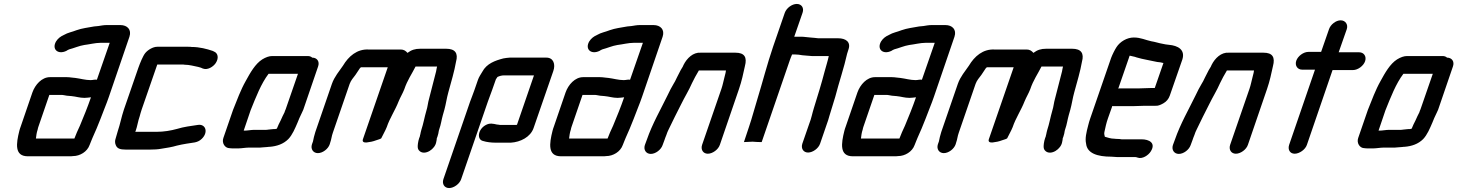

<svg xmlns="http://www.w3.org/2000/svg" viewBox="-20 -742 7386 973"><path d="M439 -336C413 -336 386 -344 362 -347L343 -349C335 -350 328 -351 319 -351H233C192 -351 158 -313 144 -273L85 -101C83 -94 79 -86 78 -79C62 -15 52 50 121 50H331C338 50 345 50 350 49C385 49 422 27 434 -7C437 -14 440 -21 442 -27C444 -32 446 -37 449 -44C464 -78 475 -102 489 -139C502 -175 520 -216 532 -252L636 -556C648 -592 625 -615 590 -615H520C506 -615 491 -612 478 -610L457 -608C425 -602 396 -599 368 -589C346 -580 324 -577 304 -565C288 -558 274 -548 264 -532C241 -492 274 -464 316 -484C321 -487 325 -490 331 -492C355 -498 381 -510 407 -514C433 -517 463 -525 489 -525H536L471 -338C460 -340 451 -336 439 -336ZM171 -86C172 -91 173 -96 175 -101L230 -261H289C293 -261 297 -261 302 -260L319 -257C326 -256 334 -256 342 -255C365 -253 383 -246 408 -246C421 -246 430 -248 441 -249C425 -202 403 -148 385 -105C377 -88 362 -55 357 -40H162C164 -55 165 -68 171 -86Z M566 -40C562 -29 562 -17 567 -6C574 11 589 16 616 16H742C761 16 780 15 796 12C822 8 854 3 876 -4C890 -8 910 -11 926 -14C957 -20 980 -17 1002 -38C1037 -71 1023 -115 983 -109C949 -104 910 -99 878 -89C846 -80 810 -74 773 -74H665L667 -77C676 -102 679 -128 688 -153C690 -162 694 -174 698 -187L777 -415H901C907 -415 912 -415 916 -414C940 -414 963 -407 984 -403L998 -399L1007 -395C1031 -385 1060 -403 1073 -422C1091 -449 1083 -473 1066 -480L1058 -484C1028 -494 992 -504 951 -504C946 -505 941 -505 934 -505H777C755 -505 729 -489 716 -473C704 -458 690 -423 681 -398L608 -187C595 -148 589 -113 577 -78C573 -66 570 -53 566 -40Z M1220 -80H1215L1250 -183C1277 -250 1303 -318 1341 -368H1490L1428 -189C1424 -181 1423 -176 1422 -173C1419 -168 1416 -161 1412 -153L1402 -131C1394 -117 1390 -106 1383 -90C1381 -89 1377 -88 1375 -88C1370 -88 1364 -88 1357 -87L1338 -85C1334 -84 1331 -84 1328 -84H1269C1253 -84 1234 -80 1220 -80ZM1144 9C1149 10 1157 10 1166 10H1189C1204 10 1225 6 1240 6H1297C1307 6 1323 3 1335 3C1340 2 1344 2 1347 2C1383 -1 1416 -12 1441 -37C1462 -59 1475 -91 1488 -121L1497 -143C1500 -150 1503 -155 1504 -158C1507 -165 1512 -174 1517 -186L1592 -405C1601 -430 1587 -450 1562 -450C1557 -455 1549 -458 1540 -458H1359C1344 -458 1327 -452 1309 -441C1273 -418 1248 -373 1225 -331C1200 -287 1181 -235 1161 -185L1112 -43C1103 -18 1119 9 1144 9Z M1566 -25 1561 -11C1553 13 1567 34 1591 34C1615 34 1643 13 1651 -11L1653 -18C1660 -37 1660 -51 1667 -70L1752 -317C1759 -336 1770 -347 1781 -362L1795 -383C1798 -388 1801 -392 1803 -395C1803 -396 1805 -397 1806 -398C1806 -399 1808 -400 1809 -401H1945L1819 -36C1815 -23 1824 -19 1838 -20C1856 -22 1870 -25 1886 -31C1899 -36 1905 -36 1912 -41C1921 -60 1932 -78 1940 -98C1955 -143 1983 -184 2000 -228C2009 -250 2021 -269 2029 -290C2044 -335 2067 -367 2086 -405H2195C2192 -396 2193 -392 2190 -380C2179 -335 2165 -285 2154 -240C2149 -224 2147 -200 2141 -182C2131 -148 2126 -116 2115 -83C2113 -75 2111 -68 2110 -61C2109 -58 2108 -55 2108 -52L2104 -41C2102 -34 2099 -25 2098 -15L2097 -5C2096 7 2098 17 2107 24C2134 47 2186 14 2191 -24L2193 -34C2193 -37 2193 -40 2194 -42C2196 -47 2198 -52 2199 -57C2203 -68 2202 -76 2206 -87C2215 -112 2217 -133 2224 -158L2232 -186C2240 -215 2244 -246 2252 -274C2266 -325 2283 -382 2291 -429C2303 -472 2287 -495 2241 -495H2110C2083 -495 2065 -489 2045 -474C2036 -485 2025 -491 2012 -491H1850C1789 -495 1746 -456 1718 -409C1699 -381 1675 -354 1662 -317L1578 -73C1572 -55 1569 -39 1566 -25Z M2317 166 2452 -226C2456 -239 2470 -273 2474 -286L2493 -340L2501 -352C2512 -357 2522 -360 2535 -360H2686L2600 -110C2599 -109 2597 -109 2596 -109H2513C2510 -110 2505 -110 2498 -111C2479 -115 2462 -120 2441 -108C2401 -86 2395 -33 2430 -27C2445 -22 2470 -19 2491 -19H2569C2617 -22 2668 -47 2684 -93L2784 -382C2796 -416 2785 -450 2749 -450H2563C2551 -449 2541 -448 2531 -446C2489 -435 2446 -420 2424 -378C2417 -366 2407 -352 2402 -337L2384 -285C2380 -272 2366 -238 2362 -226L2227 166C2219 190 2232 211 2256 211C2280 211 2309 190 2317 166Z M3141 -336C3115 -336 3088 -344 3064 -347L3045 -349C3037 -350 3030 -351 3021 -351H2935C2894 -351 2860 -313 2846 -273L2787 -101C2785 -94 2781 -86 2780 -79C2764 -15 2754 50 2823 50H3033C3040 50 3047 50 3052 49C3087 49 3124 27 3136 -7C3139 -14 3142 -21 3144 -27C3146 -32 3148 -37 3151 -44C3166 -78 3177 -102 3191 -139C3204 -175 3222 -216 3234 -252L3338 -556C3350 -592 3327 -615 3292 -615H3222C3208 -615 3193 -612 3180 -610L3159 -608C3127 -602 3098 -599 3070 -589C3048 -580 3026 -577 3006 -565C2990 -558 2976 -548 2966 -532C2943 -492 2976 -464 3018 -484C3023 -487 3027 -490 3033 -492C3057 -498 3083 -510 3109 -514C3135 -517 3165 -525 3191 -525H3238L3173 -338C3162 -340 3153 -336 3141 -336ZM2873 -86C2874 -91 2875 -96 2877 -101L2932 -261H2991C2995 -261 2999 -261 3004 -260L3021 -257C3028 -256 3036 -256 3044 -255C3067 -253 3085 -246 3110 -246C3123 -246 3132 -248 3143 -249C3127 -202 3105 -148 3087 -105C3079 -88 3064 -55 3059 -40H2864C2866 -55 2867 -68 2873 -86Z M3338 -7 3348 -34C3350 -39 3352 -47 3357 -58C3360 -68 3364 -77 3368 -85C3387 -126 3412 -174 3432 -214C3449 -249 3472 -286 3487 -321C3497 -342 3508 -362 3520 -382C3520 -383 3521 -384 3522 -385H3659C3659 -383 3657 -375 3657 -373L3651 -349C3646 -331 3643 -312 3636 -292L3538 -8C3530 16 3543 37 3567 37C3591 37 3620 16 3628 -8L3725 -291C3739 -331 3747 -371 3755 -407C3767 -452 3753 -475 3707 -475H3531C3493 -478 3461 -447 3444 -413C3443 -411 3442 -408 3440 -404C3432 -392 3427 -382 3421 -370C3415 -357 3407 -344 3401 -330L3394 -318C3385 -303 3371 -277 3363 -259C3328 -187 3286 -115 3258 -34L3248 -7C3240 17 3254 38 3278 38C3302 38 3330 17 3338 -7Z M4018 -722C3994 -722 3966 -702 3957 -677L3898 -506C3868 -418 3844 -324 3817 -236C3802 -188 3792 -147 3776 -100L3750 -22L3794 -24C3806 -23 3823 -22 3834 -22H3840L3983 -438C3985 -445 3991 -458 3994 -466H4009C4021 -466 4035 -464 4046 -462L4069 -460C4078 -459 4087 -459 4094 -458H4180C4175 -434 4166 -406 4159 -380C4144 -322 4124 -257 4105 -196C4096 -168 4092 -142 4081 -115L4046 -14C4038 10 4051 31 4075 31C4099 31 4128 10 4136 -14L4170 -113C4175 -126 4179 -139 4183 -154C4193 -185 4203 -219 4213 -252C4232 -326 4258 -401 4273 -470L4280 -492C4293 -530 4265 -548 4228 -548H4127C4122 -549 4116 -549 4109 -550L4086 -552C4070 -553 4054 -556 4040 -556H4005L4047 -677C4056 -702 4042 -722 4018 -722Z M4620 -336C4594 -336 4567 -344 4543 -347L4524 -349C4516 -350 4509 -351 4500 -351H4414C4373 -351 4339 -313 4325 -273L4266 -101C4264 -94 4260 -86 4259 -79C4243 -15 4233 50 4302 50H4512C4519 50 4526 50 4531 49C4566 49 4603 27 4615 -7C4618 -14 4621 -21 4623 -27C4625 -32 4627 -37 4630 -44C4645 -78 4656 -102 4670 -139C4683 -175 4701 -216 4713 -252L4817 -556C4829 -592 4806 -615 4771 -615H4701C4687 -615 4672 -612 4659 -610L4638 -608C4606 -602 4577 -599 4549 -589C4527 -580 4505 -577 4485 -565C4469 -558 4455 -548 4445 -532C4422 -492 4455 -464 4497 -484C4502 -487 4506 -490 4512 -492C4536 -498 4562 -510 4588 -514C4614 -517 4644 -525 4670 -525H4717L4652 -338C4641 -340 4632 -336 4620 -336ZM4352 -86C4353 -91 4354 -96 4356 -101L4411 -261H4470C4474 -261 4478 -261 4483 -260L4500 -257C4507 -256 4515 -256 4523 -255C4546 -253 4564 -246 4589 -246C4602 -246 4611 -248 4622 -249C4606 -202 4584 -148 4566 -105C4558 -88 4543 -55 4538 -40H4343C4345 -55 4346 -68 4352 -86Z M4738 -25 4733 -11C4725 13 4739 34 4763 34C4787 34 4815 13 4823 -11L4825 -18C4832 -37 4832 -51 4839 -70L4924 -317C4931 -336 4942 -347 4953 -362L4967 -383C4970 -388 4973 -392 4975 -395C4975 -396 4977 -397 4978 -398C4978 -399 4980 -400 4981 -401H5117L4991 -36C4987 -23 4996 -19 5010 -20C5028 -22 5042 -25 5058 -31C5071 -36 5077 -36 5084 -41C5093 -60 5104 -78 5112 -98C5127 -143 5155 -184 5172 -228C5181 -250 5193 -269 5201 -290C5216 -335 5239 -367 5258 -405H5367C5364 -396 5365 -392 5362 -380C5351 -335 5337 -285 5326 -240C5321 -224 5319 -200 5313 -182C5303 -148 5298 -116 5287 -83C5285 -75 5283 -68 5282 -61C5281 -58 5280 -55 5280 -52L5276 -41C5274 -34 5271 -25 5270 -15L5269 -5C5268 7 5270 17 5279 24C5306 47 5358 14 5363 -24L5365 -34C5365 -37 5365 -40 5366 -42C5368 -47 5370 -52 5371 -57C5375 -68 5374 -76 5378 -87C5387 -112 5389 -133 5396 -158L5404 -186C5412 -215 5416 -246 5424 -274C5438 -325 5455 -382 5463 -429C5475 -472 5459 -495 5413 -495H5282C5255 -495 5237 -489 5217 -474C5208 -485 5197 -491 5184 -491H5022C4961 -495 4918 -456 4890 -409C4871 -381 4847 -354 4834 -317L4750 -73C4744 -55 4741 -39 4738 -25Z M5750 -294H5656C5653 -294 5650 -294 5647 -293L5701 -449C5702 -451 5702 -455 5705 -460C5718 -456 5728 -456 5740 -451C5773 -441 5810 -436 5844 -428L5861 -426C5865 -425 5869 -424 5874 -423H5876L5832 -296H5813C5800 -296 5765 -294 5750 -294ZM5782 -206H5836C5847 -205 5859 -209 5875 -218C5891 -227 5902 -240 5908 -257L5972 -441C5987 -490 5950 -511 5903 -515L5887 -517L5872 -520C5853 -523 5834 -530 5814 -533C5785 -539 5761 -552 5726 -552C5691 -552 5656 -531 5638 -503C5630 -491 5617 -465 5611 -449L5505 -142C5501 -129 5497 -118 5495 -108C5485 -70 5478 -40 5484 -14C5489 35 5541 52 5612 52C5623 52 5631 54 5642 54H5734C5739 54 5742 56 5746 57C5769 65 5800 45 5812 25C5839 -18 5803 -36 5765 -36H5664C5657 -37 5651 -38 5643 -38C5639 -38 5634 -38 5628 -39C5608 -39 5594 -45 5579 -49C5578 -54 5574 -65 5577 -74C5582 -96 5586 -118 5595 -143L5617 -205C5620 -204 5622 -204 5625 -204H5719C5734 -204 5768 -206 5782 -206Z M6014 -7 6024 -34C6026 -39 6028 -47 6033 -58C6036 -68 6040 -77 6044 -85C6063 -126 6088 -174 6108 -214C6125 -249 6148 -286 6163 -321C6173 -342 6184 -362 6196 -382C6196 -383 6197 -384 6198 -385H6335C6335 -383 6333 -375 6333 -373L6327 -349C6322 -331 6319 -312 6312 -292L6214 -8C6206 16 6219 37 6243 37C6267 37 6296 16 6304 -8L6401 -291C6415 -331 6423 -371 6431 -407C6443 -452 6429 -475 6383 -475H6207C6169 -478 6137 -447 6120 -413C6119 -411 6118 -408 6116 -404C6108 -392 6103 -382 6097 -370C6091 -357 6083 -344 6077 -330L6070 -318C6061 -303 6047 -277 6039 -259C6004 -187 5962 -115 5934 -34L5924 -7C5916 17 5930 38 5954 38C5978 38 6006 17 6014 -7Z M6715 -594 6675 -479H6610C6586 -479 6557 -458 6549 -434C6541 -410 6555 -389 6579 -389H6644L6513 -8C6505 16 6517 37 6541 37C6565 37 6595 16 6603 -8L6733 -387H6837C6861 -387 6890 -408 6898 -432C6906 -456 6892 -477 6868 -477H6764L6805 -594C6813 -618 6798 -639 6774 -639C6750 -639 6723 -618 6715 -594Z M6971 -80H6966L7001 -183C7028 -250 7054 -318 7092 -368H7241L7179 -189C7175 -181 7174 -176 7173 -173C7170 -168 7167 -161 7163 -153L7153 -131C7145 -117 7141 -106 7134 -90C7132 -89 7128 -88 7126 -88C7121 -88 7115 -88 7108 -87L7089 -85C7085 -84 7082 -84 7079 -84H7020C7004 -84 6985 -80 6971 -80ZM6895 9C6900 10 6908 10 6917 10H6940C6955 10 6976 6 6991 6H7048C7058 6 7074 3 7086 3C7091 2 7095 2 7098 2C7134 -1 7167 -12 7192 -37C7213 -59 7226 -91 7239 -121L7248 -143C7251 -150 7254 -155 7255 -158C7258 -165 7263 -174 7268 -186L7343 -405C7352 -430 7338 -450 7313 -450C7308 -455 7300 -458 7291 -458H7110C7095 -458 7078 -452 7060 -441C7024 -418 6999 -373 6976 -331C6951 -287 6932 -235 6912 -185L6863 -43C6854 -18 6870 9 6895 9Z"/></svg>

Font: Electronic
Style: BlkSuIt
Weight: 900
Version: Version 1.011